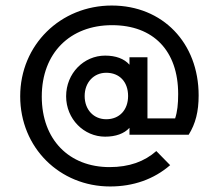

<svg xmlns="http://www.w3.org/2000/svg" viewBox="-20 -584 790 694"><path d="M360 -90C398 -90 429 -101 448 -122V-97H662C687 -137 698 -181 698 -239C698 -429 568 -564 384 -564C199 -564 53 -422 53 -236C53 -50 196 90 378 90C462 90 536 64 595 13L545 -38C502 0 447 20 376 20C230 20 131 -79 131 -235C131 -392 233 -493 385 -493C534 -493 624 -401 624 -244C624 -208 621 -180 613 -156H513V-377H448V-350C429 -372 398 -383 360 -383C283 -383 219 -319 219 -236C219 -154 283 -90 360 -90ZM286 -237C286 -286 319 -321 364 -321C412 -321 443 -288 443 -237C443 -187 412 -153 364 -153C319 -153 286 -187 286 -237Z"/></svg>

Font: MV Cash
Style: Regular
Weight: 400
Designer: Rodrigo Fuenzalida
Foundry: fragTYPE
Version: Version 1.100;Glyphs 3.1.2 (3151)